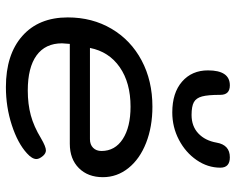

<svg xmlns="http://www.w3.org/2000/svg" viewBox="-96 -714 818 667"><g transform="rotate(90 313.5 -380.0)"><path d="M40 -206Q40 -291 79.5 -358Q119 -425 189.5 -462.5Q260 -500 350 -500Q420 -500 476 -478Q532 -456 563.5 -416.5Q595 -377 595 -328Q595 -276 563.5 -244.5Q532 -213 479 -213H132Q130 -193 130 -186Q130 -128 172 -97.5Q214 -67 294 -67Q341 -67 380 -77.5Q419 -88 460 -113Q489 -130 502 -130Q512 -130 521 -120Q532 -107 532 -97Q532 -82 512 -64Q477 -32 414 -11.5Q351 9 282 9Q169 9 104.5 -48Q40 -105 40 -206ZM463 -283Q482 -283 493 -294Q504 -305 504 -323Q504 -370 462.5 -397Q421 -424 350 -424Q267 -424 213 -386.5Q159 -349 146 -283ZM224 -693Q224 -769 276 -769Q309 -769 309 -736Q309 -693 314.5 -672.5Q320 -652 334.5 -644Q349 -636 379 -636Q418 -636 443 -659.5Q468 -683 475 -723Q483 -769 526 -769Q562 -769 562 -736Q562 -692 535.5 -653.5Q509 -615 465 -592Q421 -569 370 -569Q302 -569 263 -603Q224 -637 224 -693Z"/></g></svg>

Font: Kodchasan Medium
Style: Italic
Weight: 500
Italic angle: -10°
Version: Version 1.000; ttfautohint (v1.6)